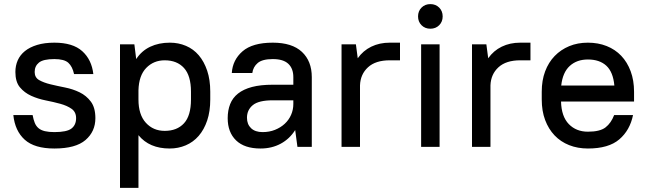

<svg xmlns="http://www.w3.org/2000/svg" viewBox="-20 -716 3156 936"><path d="M245 8Q148 8 100.5 -35Q53 -78 45 -155H139Q143 -133 149.5 -117Q156 -101 168 -91Q180 -81 199 -76.5Q218 -72 245 -72Q306 -72 328.5 -89.5Q351 -107 351 -140Q351 -170 329 -185.5Q307 -201 274 -210Q241 -219 203 -226.5Q165 -234 132 -249Q99 -264 77 -290.5Q55 -317 55 -365Q55 -396 66.5 -422Q78 -448 101.5 -467Q125 -486 161 -497Q197 -508 245 -508Q335 -508 381 -466.5Q427 -425 435 -355H341Q333 -392 313 -410Q293 -428 245 -428Q191 -428 170 -411Q149 -394 149 -365Q149 -338 171 -325.5Q193 -313 226 -305Q259 -297 297 -289.5Q335 -282 368 -266Q401 -250 423 -220.5Q445 -191 445 -140Q445 -75 397 -33.5Q349 8 245 8Z M807 8Q708 8 655 -57V200H565V-500H635L644 -428Q670 -468 712 -488Q754 -508 808 -508Q850 -508 886.5 -492.5Q923 -477 949 -446.5Q975 -416 990 -371.5Q1005 -327 1005 -269V-231Q1005 -173 990 -128.5Q975 -84 948.5 -53.5Q922 -23 885.5 -7.5Q849 8 807 8ZM783 -78Q843 -78 877 -115Q911 -152 911 -231V-269Q911 -347 877 -384.5Q843 -422 783 -422Q729 -422 693 -385Q657 -348 655 -276V-231Q655 -157 691 -117.5Q727 -78 783 -78Z M1250 8Q1172 8 1131 -31.5Q1090 -71 1090 -140Q1090 -178 1102 -208.5Q1114 -239 1140.5 -260Q1167 -281 1208.5 -292Q1250 -303 1310 -303H1410V-340Q1410 -382 1385.5 -405Q1361 -428 1310 -428Q1259 -428 1236.5 -409Q1214 -390 1210 -360H1110Q1114 -424 1162.5 -466Q1211 -508 1310 -508Q1404 -508 1452 -463Q1500 -418 1500 -340V0H1430L1419 -82Q1392 -39 1348.5 -15.5Q1305 8 1250 8ZM1260 -72Q1293 -72 1320.5 -83Q1348 -94 1368 -112.5Q1388 -131 1399 -156Q1410 -181 1410 -209V-227H1310Q1241 -227 1212.5 -203.5Q1184 -180 1184 -142Q1184 -110 1204 -91Q1224 -72 1260 -72Z M1645 -500H1715L1724 -432Q1750 -469 1790 -488.5Q1830 -508 1880 -508H1930V-422H1880Q1811 -422 1774 -388Q1737 -354 1735 -300V0H1645Z M2033 -500H2123V0H2033ZM2078 -576Q2052 -576 2035 -593Q2018 -610 2018 -636Q2018 -662 2035 -679Q2052 -696 2078 -696Q2104 -696 2121 -679Q2138 -662 2138 -636Q2138 -610 2121 -593Q2104 -576 2078 -576Z M2281 -500H2351L2360 -432Q2386 -469 2426 -488.5Q2466 -508 2516 -508H2566V-422H2516Q2447 -422 2410 -388Q2373 -354 2371 -300V0H2281Z M2846 8Q2796 8 2754.5 -8.5Q2713 -25 2683.5 -56Q2654 -87 2637.5 -131Q2621 -175 2621 -231V-269Q2621 -324 2637.5 -368Q2654 -412 2684 -443Q2714 -474 2755 -491Q2796 -508 2846 -508Q2896 -508 2937.5 -491.5Q2979 -475 3008.5 -444Q3038 -413 3054.5 -368.5Q3071 -324 3071 -269V-221H2715Q2717 -148 2753 -111Q2789 -74 2846 -74Q2905 -74 2932 -95Q2959 -116 2974 -155H3066Q3051 -81 2999 -36.5Q2947 8 2846 8ZM2846 -426Q2792 -426 2757.5 -394.5Q2723 -363 2716 -299H2975Q2969 -365 2936 -395.5Q2903 -426 2846 -426Z"/></svg>

Font: Retni Sans Medium
Style: Regular
Weight: 500
Designer: Vitaly Kuzmin
Foundry: ParaType Ltd.
Version: Version 1.00;March 2, 2019;FontCreator 11.5.0.2425 64-bit; t